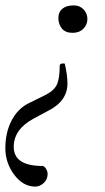

<svg xmlns="http://www.w3.org/2000/svg" viewBox="-77 -439 392 714"><path d="M192.9 -316.9Q166.5 -316.9 153.3 -332.8Q140.1 -348.6 140.1 -373Q140.1 -394 155 -406.5Q169.9 -418.9 196.8 -418.9Q220.2 -418.9 234.1 -403.6Q248 -388.2 248 -368.2Q248 -347.2 232.9 -332Q217.8 -316.9 192.9 -316.9ZM54.2 254.9Q8.8 254.9 -24.2 210.7Q-57.1 166.5 -57.1 111.8Q-57.1 55.7 -35.2 11.7Q-13.2 -32.2 25.9 -53.2L94.2 -86.9Q125.5 -103.5 135.3 -126Q145 -148.4 145 -194.8Q145 -203.1 159.2 -203.1Q164.1 -203.1 164.1 -201.2Q173.8 -160.2 173.8 -127.9Q173.8 -62.5 100.1 -25.9L47.9 2Q-25.9 42 -25.9 106.9Q-25.9 178.2 81.1 178.2Q87.4 178.2 93.8 188.2Q100.1 198.2 100.1 208Q100.1 228.5 85.4 241.7Q70.8 254.9 54.2 254.9Z"/></svg>

Font: Junicode SmCond Light
Style: Italic
Weight: 300
Width: 4
Italic angle: -11°
Designer: Peter S. Baker
Version: Version 2.206